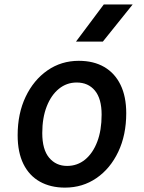

<svg xmlns="http://www.w3.org/2000/svg" viewBox="-20 -827 640 854"><path d="M269 7.5Q205 7.5 157.5 -19Q110 -45.5 84.2 -97.5Q58.5 -149.5 58.5 -225.5Q58.5 -322 94 -396.5Q129.5 -471 191 -513.8Q252.5 -556.5 330.5 -556.5Q396.5 -556.5 443.8 -529Q491 -501.5 516.2 -449.5Q541.5 -397.5 541.5 -323.5Q541.5 -226.5 506 -151.8Q470.5 -77 409 -34.8Q347.5 7.5 269 7.5ZM278.5 -89Q324 -89 358.5 -117.2Q393 -145.5 412.5 -196.5Q432 -247.5 432 -317Q432 -388 402.2 -424Q372.5 -460 321 -460Q276.5 -460 242 -432Q207.5 -404 187.8 -353.5Q168 -303 168 -235Q168 -162 198.5 -125.5Q229 -89 278.5 -89ZM318 -642 441.5 -807H570L437.5 -642Z"/></svg>

Font: Spline Sans Mono Medium
Style: Italic
Weight: 500
Italic angle: -4°
Monospace: yes
Designer: Eben Sorkin, Mirko Velimirovic
Foundry: Sorkin Type
Version: Version 1.004